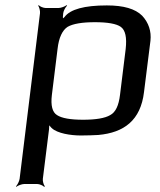

<svg xmlns="http://www.w3.org/2000/svg" viewBox="-20 -515 619 744"><path d="M293 10C320 10 342 9 361 8C461 -1 525 -49 538 -158L563 -357C567 -394 556 -427 531 -454C504 -481 459 -494 394 -494C307 -494 252 -479 230 -449C227 -446 221 -442 220 -439L224 -438C225 -441 223 -449 224 -453L225 -464C226 -473 234 -488 240 -493L238 -495C232 -490 216 -484 207 -484H157C148 -484 134 -490 130 -495L128 -493C132 -488 136 -473 135 -464L56 178C55 187 47 202 42 207L43 209C49 204 65 198 74 198H124C133 198 147 204 151 209L154 207C149 202 145 187 146 178L170 -14C171 -22 171 -33 170 -39L166 -37C168 -32 175 -24 180 -19C202 2 254 10 293 10ZM445 -147C440 -106 428 -80 407 -69C387 -57 351 -51 302 -51C253 -51 219 -57 201 -69C183 -80 176 -106 181 -147L203 -325C208 -370 222 -398 242 -411C263 -423 298 -429 348 -429C397 -429 431 -423 448 -411C466 -398 472 -370 467 -325L445 -147Z"/></svg>

Font: Gamestation Storm Oblique 
Style: Italic
Weight: 400
Designer: Jonas Hecksher
Foundry: Jonas Hecksher, Playtypeª, e-types AS
Version: Version 1.003